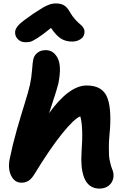

<svg xmlns="http://www.w3.org/2000/svg" viewBox="-20 -1038 733 1114"><path d="M127.9 -793Q100.1 -793 82.8 -811.3Q65.4 -829.6 67.9 -856Q70.3 -874 89.1 -893.8Q107.9 -913.6 173.8 -959Q215.8 -985.8 230.7 -994.9Q245.6 -1003.9 265.1 -1011Q284.7 -1018.1 304.2 -1018.1Q334 -1018.1 352.3 -1006.6Q370.6 -995.1 384.8 -969.2Q398.9 -943.8 417.5 -923.8Q436 -903.8 447.5 -895Q459 -886.2 465.8 -873Q472.7 -859.9 469.2 -842.8Q465.8 -822.3 445.6 -809.6Q425.3 -796.9 398.9 -796.9Q360.8 -796.9 333.7 -814Q306.6 -831.1 275.9 -876Q228.5 -836.9 198.7 -818.1Q168.9 -799.3 157 -796.1Q145 -793 127.9 -793ZM105 22Q64.9 22 44.9 -18.3Q24.9 -58.6 36.1 -115.2Q53.2 -199.2 77.1 -283Q101.1 -366.7 122.8 -436Q144.5 -505.4 153.8 -545.9Q162.6 -586.9 166 -631.8Q169.4 -676.8 172.9 -692.9Q177.7 -715.8 196.5 -731.4Q215.3 -747.1 246.1 -747.1Q266.6 -747.1 283.7 -736.6Q300.8 -726.1 313.5 -702.9Q326.2 -679.7 327.6 -643.1Q329.1 -606.4 318.8 -554.2Q313 -531.2 304.9 -504.9Q296.9 -478.5 284.4 -441.4Q272 -404.3 265.1 -381.8Q380.9 -542 482.9 -542Q531.7 -542 561.8 -522.7Q591.8 -503.4 604.5 -466.6Q617.2 -429.7 619.6 -376.5Q622.1 -323.2 615.2 -255.9Q611.8 -217.8 611.6 -186.8Q611.3 -155.8 612.5 -137.2Q613.8 -118.7 618.2 -99.4Q622.6 -80.1 625.2 -72.3Q627.9 -64.5 633.8 -48.8Q641.6 -26.9 637.2 -3.9Q631.8 22.5 610.6 39.3Q589.4 56.2 557.1 56.2Q523.9 56.2 501.2 38.8Q478.5 21.5 467.5 -9Q456.5 -39.6 453.4 -75.4Q450.2 -111.3 453.1 -153.8Q463.9 -301.3 445.8 -362.8Q410.2 -349.6 339.6 -261.7Q269 -173.8 179.2 -26.9Q162.1 1 144.5 11.5Q127 22 105 22Z"/></svg>

Font: Shantell Sans Irregular Bouncy
Style: Bold Italic
Weight: 700
Italic angle: -11.31°
Designer: Stephen Nixon, Anya Danilova, Shantell Martin
Foundry: Arrow Type
Version: Version 1.006;[9816181b4]